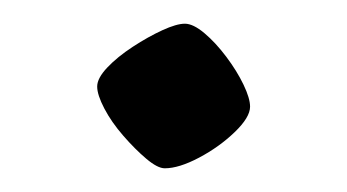

<svg xmlns="http://www.w3.org/2000/svg" viewBox="-20 -350 293 162"><path d="M119 -208Q113 -208 103.5 -216Q94 -224 84 -235.5Q74 -247 68 -258.5Q62 -270 62 -277Q62 -284 70.5 -293Q79 -302 92 -310.5Q105 -319 117 -324.5Q129 -330 136 -330Q143 -330 152.5 -322Q162 -314 171 -302Q180 -290 185.5 -278.5Q191 -267 191 -260Q191 -251 178 -238.5Q165 -226 148 -217Q131 -208 119 -208Z"/></svg>

Font: Texturina Medium 12pt ExtraLight
Style: Regular
Weight: 250
Version: Version 1.002